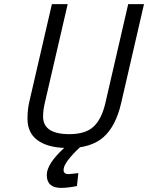

<svg xmlns="http://www.w3.org/2000/svg" viewBox="-20 -712 722 936"><path d="M293 9Q315 -9 319 -12L382 -4Q353 19 321.5 56Q290 93 290 117Q290 137 314 137L362 132L355 195Q310 204 278 204Q208 204 208 141Q208 87 293 9Q209 6 161.5 -29.5Q114 -65 114 -134Q114 -183 125 -225L233 -692H310L200 -217Q190 -177 190 -144Q190 -58 318 -58Q397 -58 436.5 -95Q476 -132 494 -211L605 -692H682L571 -211Q545 -97 484.5 -43.5Q424 10 312 10Q308 10 302 9.5Q296 9 293 9Z"/></svg>

Font: Titillium Web
Style: Italic
Weight: 400
Italic angle: -13°
Version: Version 1.002;PS 57.000;hotconv 1.0.70;makeotf.lib2.5.55311